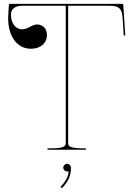

<svg xmlns="http://www.w3.org/2000/svg" viewBox="-20 -780 695 1000"><path d="M31.5 -760C28.5 -760 26.5 -757.5 26.5 -755.5C25 -732.5 22.5 -706.5 22.5 -684.5C22.5 -589.5 70 -526 141 -526C191 -526 224.5 -555 224.5 -598.5C224.5 -631 203 -652.5 171.5 -652.5C147 -652.5 126 -627.5 95.5 -627.5C60.5 -627.5 37 -658.5 37 -705.5C37 -732 59.5 -750 93 -750H322.5V-35C322.5 -20.5 316 -7.5 247.5 -7.5H227.5V0H427.5V-7.5H410C341.5 -7.5 335 -20.5 335 -35V-750H550C600.5 -750 615 -735 618.5 -687.5L624.5 -594.5L632.5 -595.5L622 -755.5C622 -759 618.5 -760 617 -760ZM309.5 93C309.5 104 319 113 329.5 113C332 113 334.5 112.5 336.5 111.5H337C337 138.5 323 163.5 295.5 193.5L303 200C335.5 164.5 349.5 137.5 349.5 93C349.5 82 340 73 329.5 73C318.5 73 309.5 82.5 309.5 93Z"/></svg>

Font: ZnikomitNo24
Style: Regular
Weight: 500
Designer: gluk
Foundry: gluk
Version: Version 0.55